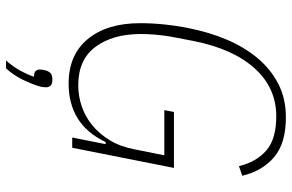

<svg xmlns="http://www.w3.org/2000/svg" viewBox="-186 -564 970 638"><g transform="rotate(90 299.0 -245.0)"><path d="M459 -111H452Q422 -48 373 -18Q324 12 258 12Q162 12 109.5 -52Q57 -116 57 -226Q57 -266 61.5 -308.5Q66 -351 74 -389Q87 -455 111.5 -513Q136 -571 172.5 -615Q209 -659 258 -684.5Q307 -710 370 -710Q456 -710 502 -671Q548 -632 564 -565L532 -554Q518 -612 480 -645Q442 -678 366 -678Q272 -678 207 -606Q142 -534 116 -402L102 -329Q97 -300 95 -274Q93 -248 93 -228Q93 -135 135.5 -77.5Q178 -20 263 -20Q299 -20 333 -31.5Q367 -43 395.5 -66Q424 -89 445.5 -124Q467 -159 476 -206L496 -306H346L352 -338H538L471 0H437ZM245 66Q259 66 264.5 72Q270 78 270 86Q270 91 269.5 96.5Q269 102 267 109Q260 133 245 164Q230 195 207 220H181Q203 195 216 170.5Q229 146 235 127Q221 127 216 121.5Q211 116 211 108Q211 105 211.5 100.5Q212 96 214 88Q216 80 222 73Q228 66 245 66Z"/></g></svg>

Font: IBM Plex Sans Cond ExtLt
Style: Italic
Weight: 200
Width: 3
Italic angle: -11°
Designer: Mike Abbink, Paul van der Laan, Pieter van Rosmalen
Foundry: Bold Monday
Version: Version 1.3